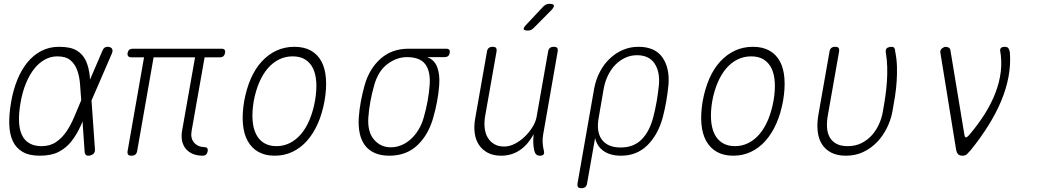

<svg xmlns="http://www.w3.org/2000/svg" viewBox="-20 -805 5440 1005"><path d="M477 -24Q478 -11 471.5 -2.5Q465 6 451 9Q438 12 431 7Q424 2 423 -11L412 -170L404 -150Q382 -101 354 -65.5Q326 -30 287 -10Q248 10 188 10Q133 10 98.5 -10Q64 -30 47 -66.5Q30 -103 28.5 -154.5Q27 -206 38 -270Q49 -334 70.5 -387Q92 -440 123.5 -478.5Q155 -517 196.5 -538.5Q238 -560 289 -560Q349 -560 381 -541Q413 -522 429 -488Q445 -454 450 -406Q450 -397 451 -388L516 -539Q521 -552 530 -557Q539 -562 552 -559Q564 -556 567.5 -547.5Q571 -539 566 -526L459 -279ZM405 -280V-282Q402 -323 399 -363.5Q396 -404 384.5 -436.5Q373 -469 349 -489.5Q325 -510 280 -510Q246 -510 215.5 -493.5Q185 -477 160 -446Q135 -415 116.5 -370.5Q98 -326 88 -270Q78 -214 79.5 -171Q81 -128 94.5 -99Q108 -70 134 -55Q160 -40 197 -40Q242 -40 273.5 -61.5Q305 -83 328 -117Q351 -151 368.5 -193Q386 -235 403 -275Z M1041 10Q1013 10 990.5 1Q968 -8 953.5 -25Q939 -42 933.5 -66Q928 -90 933 -120L1001 -505H784L698 -15Q696 -2 688.5 4Q681 10 668 10Q655 10 650.5 4Q646 -2 648 -15L734 -505H667Q656 -505 651 -511Q646 -517 648 -528Q650 -539 656.5 -544.5Q663 -550 674 -550H1140Q1151 -550 1155.5 -544.5Q1160 -539 1158 -528Q1156 -517 1149.5 -511Q1143 -505 1132 -505H1051L983 -120Q976 -82 995.5 -59Q1015 -36 1049 -35Q1060 -35 1064.5 -29.5Q1069 -24 1067 -13Q1065 -2 1058.5 4Q1052 10 1041 10Z M1418 10Q1368 10 1332.5 -10Q1297 -30 1276.5 -67Q1256 -104 1251.5 -156.5Q1247 -209 1258 -275Q1270 -341 1293 -393.5Q1316 -446 1350 -483Q1384 -520 1427 -540Q1470 -560 1521 -560Q1572 -560 1607.5 -540Q1643 -520 1662.5 -483.5Q1682 -447 1686 -395Q1690 -343 1679 -278Q1667 -211 1643.5 -158Q1620 -105 1586.5 -67.5Q1553 -30 1510.5 -10Q1468 10 1418 10ZM1427 -40Q1465 -40 1497.5 -56.5Q1530 -73 1556 -103.5Q1582 -134 1600.5 -178.5Q1619 -223 1629 -278Q1638 -331 1635.5 -374Q1633 -417 1618.5 -447Q1604 -477 1577.5 -493.5Q1551 -510 1512 -510Q1473 -510 1440 -493.5Q1407 -477 1381 -446.5Q1355 -416 1336.5 -372.5Q1318 -329 1308 -275Q1299 -221 1302 -177.5Q1305 -134 1320 -103.5Q1335 -73 1362 -56.5Q1389 -40 1427 -40Z M2308 -506H2216Q2254 -492 2268.5 -453.5Q2283 -415 2279 -360Q2276 -318 2268 -275Q2260 -232 2248 -190Q2223 -100 2165 -45Q2107 10 2018 10Q1974 10 1942 -4Q1910 -18 1890.5 -44Q1871 -70 1863 -107Q1855 -144 1858 -190Q1861 -232 1869 -275Q1877 -318 1889 -360Q1913 -445 1972 -497.5Q2031 -550 2118 -550H2316Q2327 -550 2331.5 -544.5Q2336 -539 2334 -528Q2332 -517 2325.5 -511.5Q2319 -506 2308 -506ZM2026 -34Q2053 -34 2079.5 -44.5Q2106 -55 2129 -75.5Q2152 -96 2170 -125Q2188 -154 2198 -190Q2210 -232 2218 -275Q2226 -318 2229 -360Q2234 -432 2206 -469Q2178 -506 2110 -506Q2057 -506 2008.5 -470Q1960 -434 1939 -360Q1927 -318 1919 -275Q1911 -232 1908 -190Q1903 -115 1937.5 -74.5Q1972 -34 2026 -34Z M2807 10Q2794 10 2787 3.5Q2780 -3 2777 -15Q2772 -36 2771.5 -57Q2771 -78 2773 -103Q2744 -48 2701 -19Q2658 10 2603 10Q2563 10 2534 -5Q2505 -20 2487.5 -46Q2470 -72 2465 -107Q2460 -142 2467 -183L2529 -535Q2531 -548 2538.5 -554Q2546 -560 2559 -560Q2572 -560 2576.5 -554Q2581 -548 2579 -535L2519 -195Q2514 -164 2517 -135.5Q2520 -107 2532.5 -85.5Q2545 -64 2566.5 -51Q2588 -38 2619 -38Q2647 -38 2675 -52.5Q2703 -67 2727 -90Q2751 -113 2768 -141Q2785 -169 2789 -195L2849 -535Q2851 -548 2858.5 -554Q2866 -560 2879 -560Q2892 -560 2896.5 -554Q2901 -548 2899 -535L2823 -100Q2819 -79 2820.5 -57Q2822 -35 2827 -15Q2830 -3 2825 3.5Q2820 10 2807 10ZM2774 -659Q2766 -651 2759 -648Q2752 -645 2743 -645Q2724 -645 2721.5 -652Q2719 -659 2733 -674L2822 -769Q2830 -777 2837.5 -781Q2845 -785 2856 -785Q2876 -785 2879 -777Q2882 -769 2867 -753Z M3023 180Q3010 180 3005.5 174Q3001 168 3003 155L3090 -341Q3099 -389 3120 -429Q3141 -469 3172 -498.5Q3203 -528 3241 -544Q3279 -560 3322 -560Q3408 -560 3447 -505Q3486 -450 3479 -361Q3475 -319 3467.5 -275.5Q3460 -232 3449 -190Q3424 -99 3368.5 -44.5Q3313 10 3231 10Q3174 10 3139 -15Q3104 -40 3095 -83L3053 155Q3051 168 3043.5 174Q3036 180 3023 180ZM3229 -33Q3296 -33 3337.5 -74Q3379 -115 3399 -190Q3410 -232 3417.5 -275.5Q3425 -319 3429 -361Q3435 -430 3406 -473Q3377 -516 3314 -516Q3282 -516 3253.5 -503Q3225 -490 3202 -467Q3179 -444 3163 -411.5Q3147 -379 3140 -341L3114 -190Q3100 -115 3130.5 -74Q3161 -33 3229 -33Z M3818 10Q3768 10 3732.5 -10Q3697 -30 3676.5 -67Q3656 -104 3651.5 -156.5Q3647 -209 3658 -275Q3670 -341 3693 -393.5Q3716 -446 3750 -483Q3784 -520 3827 -540Q3870 -560 3921 -560Q3972 -560 4007.5 -540Q4043 -520 4062.5 -483.5Q4082 -447 4086 -395Q4090 -343 4079 -278Q4067 -211 4043.5 -158Q4020 -105 3986.5 -67.5Q3953 -30 3910.5 -10Q3868 10 3818 10ZM3827 -40Q3865 -40 3897.5 -56.5Q3930 -73 3956 -103.5Q3982 -134 4000.5 -178.5Q4019 -223 4029 -278Q4038 -331 4035.5 -374Q4033 -417 4018.5 -447Q4004 -477 3977.5 -493.5Q3951 -510 3912 -510Q3873 -510 3840 -493.5Q3807 -477 3781 -446.5Q3755 -416 3736.5 -372.5Q3718 -329 3708 -275Q3699 -221 3702 -177.5Q3705 -134 3720 -103.5Q3735 -73 3762 -56.5Q3789 -40 3827 -40Z M4322 -535Q4324 -548 4331.5 -554Q4339 -560 4352 -560Q4365 -560 4369.5 -554Q4374 -548 4372 -535L4313 -200Q4307 -166 4309 -137Q4311 -108 4323 -86.5Q4335 -65 4358 -52.5Q4381 -40 4417 -40Q4457 -40 4488.5 -55.5Q4520 -71 4543 -96.5Q4566 -122 4580.5 -154Q4595 -186 4601 -220Q4609 -264 4614.5 -303Q4620 -342 4622.5 -379.5Q4625 -417 4624 -455Q4623 -493 4616 -535V-539Q4616 -541 4617 -543Q4619 -553 4628.5 -556.5Q4638 -560 4646 -560Q4653 -560 4656.5 -558Q4660 -556 4662 -552.5Q4664 -549 4664.5 -544.5Q4665 -540 4666 -535Q4674 -494 4675 -456Q4676 -418 4673.5 -379.5Q4671 -341 4665 -302Q4659 -263 4651 -220Q4643 -177 4622.5 -135.5Q4602 -94 4571 -61.5Q4540 -29 4499 -9.5Q4458 10 4408 10Q4362 10 4330.5 -6.5Q4299 -23 4281.5 -51.5Q4264 -80 4260 -118.5Q4256 -157 4263 -200Z M4985 -19 4902 -531Q4901 -537 4903.5 -542.5Q4906 -548 4910.5 -551.5Q4915 -555 4920 -557.5Q4925 -560 4929 -560Q4939 -560 4946.5 -555.5Q4954 -551 4955 -541L5028 -100Q5030 -87 5035.5 -86Q5041 -85 5052 -97Q5099 -152 5134 -207.5Q5169 -263 5190.5 -319Q5212 -375 5218.5 -430.5Q5225 -486 5215 -541Q5215 -546 5216.5 -549.5Q5218 -553 5221.5 -555.5Q5225 -558 5229.5 -559Q5234 -560 5239 -560Q5254 -560 5259 -551.5Q5264 -543 5266 -531Q5271 -468 5259 -403.5Q5247 -339 5220 -275Q5193 -211 5152.5 -146.5Q5112 -82 5061 -19Q5050 -6 5041.5 2Q5033 10 5018 10Q5003 10 4995.5 2.5Q4988 -5 4985 -19Z"/></svg>

Font: Maple Mono Thin
Style: Italic
Weight: 250
Italic angle: -10°
Monospace: yes
Designer: subframe7536
Version: Version 7.000